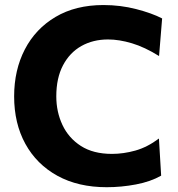

<svg xmlns="http://www.w3.org/2000/svg" viewBox="-20 -748 724 781"><path d="M414 13.5Q298 13.5 213.5 -33Q129 -79.5 83.2 -162.8Q37.5 -246 37.5 -356Q37.5 -463 81 -547Q124.5 -631 206 -679.2Q287.5 -727.5 401 -727.5Q470 -727.5 534 -711Q598 -694.5 639.5 -673L627 -520Q568.5 -556.5 516.5 -572Q464.5 -587.5 419.5 -587.5Q358.5 -587.5 311 -560.8Q263.5 -534 236.2 -482.2Q209 -430.5 209 -356Q209 -293 234 -239.8Q259 -186.5 309.2 -154.2Q359.5 -122 435.5 -122Q482 -122 530.5 -135.5Q579 -149 626.5 -184.5L635.5 -33.5Q592.5 -9 533.2 2.2Q474 13.5 414 13.5Z"/></svg>

Font: Heraclito
Style: Bold
Weight: 700
Designer: Kostas Bartsokas (font) & Cristiano Sobral (main changes)
Foundry: Kostas Bartsokas (font) & Cristiano Sobral (main changes)
Version: Version 1.00;July 8, 2020;FontCreator 13.0.0.2655 64-bit